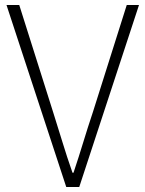

<svg xmlns="http://www.w3.org/2000/svg" viewBox="-20 -748 581 768"><path d="M245 0 6 -728H57L192 -301Q213 -235 230 -179Q247 -123 270 -57H274Q296 -123 313 -179Q330 -235 352 -301L487 -728H536L297 0Z"/></svg>

Font: Noto Sans SC ExtraLight
Style: Regular
Weight: 250
Designer: Ryoko NISHIZUKA 西塚涼子 (kana, bopomofo & ideographs); Paul D. Hunt (Latin, Greek & Cyrillic); Sandoll Communications 산돌커뮤니
Foundry: Adobe
Version: Version 2.004-H2;hotconv 1.0.118;makeotfexe 2.5.65603